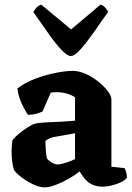

<svg xmlns="http://www.w3.org/2000/svg" viewBox="-20 -806 572 829"><path d="M172 3Q150 3 122 -10.5Q94 -24 71 -42Q48 -60 40 -73Q30 -106 30 -154Q30 -167 31 -179Q32 -191 34 -201Q43 -213 61.5 -228.5Q80 -244 100 -256.5Q120 -269 131 -272Q141 -275 169 -277Q197 -279 228 -280Q240 -280 243.5 -280.5Q247 -281 251 -281Q255 -281 266 -282Q277 -283 304 -285V-386Q287 -397 266.5 -402.5Q246 -408 225 -408Q211 -408 199 -406L164 -325Q157 -321 140.5 -316Q124 -311 101 -310Q90 -325 75 -356Q60 -387 55 -424Q87 -449 132 -466Q177 -483 221 -491.5Q265 -500 294 -500Q321 -500 350 -487Q379 -474 404 -454Q429 -434 445 -413Q461 -392 461 -377V-86L518 -80Q521 -75 524.5 -63.5Q528 -52 528 -38Q519 -27 500.5 -18.5Q482 -10 461.5 -5Q441 0 425 0Q395 0 375.5 -10.5Q356 -21 344 -36.5Q332 -52 324 -66Q306 -51 278 -35Q250 -19 221.5 -8Q193 3 172 3ZM229 -96Q241 -96 264.5 -103.5Q288 -111 304 -119V-231Q296 -229 285 -227Q274 -225 261 -223Q236 -219 213 -214.5Q190 -210 176 -197Q176 -184 177.5 -160.5Q179 -137 183 -122Q189 -113 203 -104.5Q217 -96 229 -96ZM286 -564Q271 -564 246.5 -589.5Q222 -615 191 -658.5Q160 -702 124 -754Q128 -762 136.5 -772Q145 -782 158 -786L287 -679L414 -786Q426 -783 434.5 -773Q443 -763 447 -755Q411 -703 380 -659.5Q349 -616 325 -590Q301 -564 286 -564Z"/></svg>

Font: Texturina 72pt Black
Style: Regular
Weight: 900
Designer: Guillermo Torres Carreño
Foundry: Omnibus-Type
Version: Version 1.002; ttfautohint (v1.8.3)